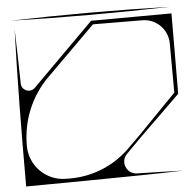

<svg xmlns="http://www.w3.org/2000/svg" viewBox="-52 -778 844 829"><g transform="rotate(-5 370.0 -363.0)"><path d="M368.1 -724.9C252.8 -724.8 137.6 -723.3 23.1 -720.1C252.1 -713.7 484.1 -713.7 713.1 -720.1C598.6 -723.3 483.3 -724.9 368.1 -724.9ZM716.8 -342.7C717.8 -442.4 717.8 -590.4 718.2 -691C629.8 -691 461.6 -690.2 373.2 -689.6C372.1 -689.6 370.9 -689.6 369.8 -689.6C369.1 -688.8 368.3 -688.1 367.5 -687.3C279.1 -598.9 190.7 -510.6 102.3 -422.3C80.8 -400.8 44 -415.7 43.5 -446.1C42.2 -525.3 40.2 -604.1 37.6 -681.7C30.1 -461.3 28.2 -231.6 28.2 -10.4C28.2 -7.3 28.2 -4.2 28.2 -1C28.2 -1 37.6 -1.1 37.6 -1.1C21.1 -1.1 13.6 -1.1 13.5 -1.1C13 -1.5 512.5 -3.7 708.8 -10.4C643.2 -12.7 576.7 -14.4 509.9 -15.7C464.4 -16.6 442.2 -71.5 474.3 -103.8C497.7 -127.4 521.2 -151 544.6 -174.6C595.4 -223.2 665.6 -293.1 716.8 -342.7ZM202 -19.3C116.2 -19.7 46.8 -89.1 46.4 -174.9C46.4 -176 46.4 -177.1 46.4 -178.2C46.4 -284.9 88.2 -387.4 163.9 -462.6C234.7 -532.9 305.6 -603.3 376.4 -673.6C429.5 -673.2 514.2 -672.8 590.3 -672.5C650.6 -672.3 699.4 -623.5 699.7 -563.2C699.9 -488.8 700.4 -408.8 700.7 -349.3C646.9 -294.5 589.5 -235.7 533.9 -178.2C516.2 -160.8 498.5 -143.3 480.8 -125.8C411.1 -56.9 316.9 -18.6 218.9 -19.2C213.3 -19.2 207.6 -19.2 202 -19.3Z"/></g></svg>

Font: Stal Type
Style: Glyph
Weight: 400
Version: Version 1.0